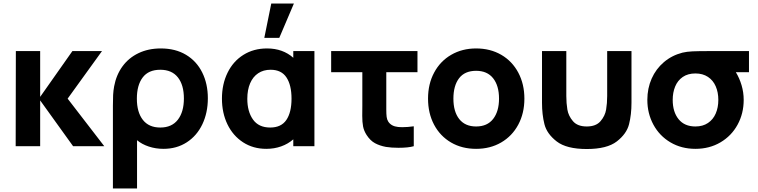

<svg xmlns="http://www.w3.org/2000/svg" viewBox="-20 -830 4302 1090"><path d="M208 0H69L70 -540H208V-280L391 -540H559L364 -270L572 0H395L208 -260Z M621 -230Q621 -266.5 622.2 -291Q623.5 -315.5 628 -340Q640 -404.5 675.2 -453Q710.5 -501.5 766.2 -528.2Q822 -555 893 -555Q976 -555 1036.2 -518.8Q1096.5 -482.5 1128.2 -418.2Q1160 -354 1160 -272Q1160 -190 1128.8 -124.5Q1097.5 -59 1040.2 -22Q983 15 908 15Q864 15 824.8 2Q785.5 -11 758 -34V240H621ZM1024 -271Q1024 -347.5 989.8 -390.8Q955.5 -434 890 -434Q823 -434 790 -390.2Q757 -346.5 757 -270Q757 -193 791 -149.5Q825 -106 890 -106Q955.5 -106 989.8 -150.5Q1024 -195 1024 -271Z M1520 -810H1648.5L1565.5 -615H1480.5ZM1645 -540H1765V0H1645V-39Q1615.5 -13 1576.2 1Q1537 15 1492 15Q1417 15 1359.8 -22.2Q1302.5 -59.5 1271.2 -124.2Q1240 -189 1240 -270Q1240 -352 1271.8 -417Q1303.5 -482 1361.8 -518.5Q1420 -555 1496 -555Q1541 -555 1578.5 -541.5Q1616 -528 1645 -502ZM1635 -270Q1635 -347 1606.2 -390.5Q1577.5 -434 1516 -434Q1475.5 -434 1445.8 -414.2Q1416 -394.5 1400 -357.2Q1384 -320 1384 -269Q1384 -197 1416.2 -151.5Q1448.5 -106 1514 -106Q1576.5 -106 1605.8 -149.2Q1635 -192.5 1635 -270Z M2061 -64Q2046 -87.5 2041.2 -112Q2036.5 -136.5 2036.5 -172.5L2037 -229V-420H1860V-540H2350V-420H2173V-237V-208Q2173 -182 2175 -166.5Q2177 -151 2184 -140Q2201 -113 2241 -109Q2255 -108 2263 -108Q2294 -108 2329 -113V0Q2298 9 2242 9Q2202 9 2171 4Q2136 -2.5 2109 -17Q2082 -31.5 2061 -64Z M2410 -270Q2410 -353.5 2444.8 -418.2Q2479.5 -483 2541.8 -519Q2604 -555 2683 -555Q2763.5 -555 2825.8 -518.8Q2888 -482.5 2922.5 -417.5Q2957 -352.5 2957 -270Q2957 -187 2922.2 -122.2Q2887.5 -57.5 2825.2 -21.2Q2763 15 2683 15Q2602.5 15 2540.5 -21.2Q2478.5 -57.5 2444.2 -122.2Q2410 -187 2410 -270ZM2813 -270Q2813 -343.5 2779.5 -385.8Q2746 -428 2683 -428Q2618.5 -428 2586.2 -385.8Q2554 -343.5 2554 -270Q2554 -196 2587.2 -154Q2620.5 -112 2683 -112Q2746.5 -112 2779.8 -155Q2813 -198 2813 -270Z M3057 -540H3195V-285Q3195 -244 3201 -208Q3207 -172 3232.8 -142Q3258.5 -112 3311 -112Q3363.5 -112 3389.2 -142Q3415 -172 3421 -208Q3427 -244 3427 -285V-540H3565V-247Q3565 -179.5 3551.2 -125Q3537.5 -70.5 3481.8 -27.2Q3426 16 3311 16Q3196 16 3140.2 -27.2Q3084.5 -70.5 3070.8 -125Q3057 -179.5 3057 -247Z M4232 -540V-420H4157.5Q4178 -386.5 4190 -346Q4202 -305.5 4202 -263Q4202 -185.5 4167.2 -122Q4132.5 -58.5 4070 -21.8Q4007.5 15 3928 15Q3848.5 15 3786.2 -21.8Q3724 -58.5 3689.5 -122.2Q3655 -186 3655 -263Q3655 -328.5 3679.5 -383.8Q3704 -439 3749 -477.2Q3794 -515.5 3854 -531Q3879 -537 3911.8 -538.5Q3944.5 -540 4008 -540ZM4058 -263Q4058 -306 4043.2 -340Q4028.5 -374 3999 -393.5Q3969.5 -413 3928 -413Q3885 -413 3856 -393Q3827 -373 3813 -339Q3799 -305 3799 -263Q3799 -194.5 3832.5 -153.2Q3866 -112 3928 -112Q3970 -112 3999.2 -131.8Q4028.5 -151.5 4043.2 -185.5Q4058 -219.5 4058 -263Z"/></svg>

Font: Hauora ExtraBold
Style: Regular
Weight: 800
Designer: Wayne Shih
Foundry: WCYS
Version: Version 1.001